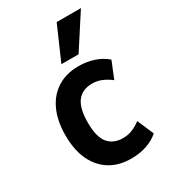

<svg xmlns="http://www.w3.org/2000/svg" viewBox="-187 -840 825 939"><g transform="rotate(-30 225.0 -370.5)"><path d="M272 10Q203 10 153 -21Q103 -52 76 -109.5Q49 -167 49 -249Q49 -330 76 -389Q103 -448 153.5 -479.5Q204 -511 273 -511Q322 -511 362.5 -496.5Q403 -482 429 -458L391 -364Q368 -382 342.5 -393Q317 -404 287 -404Q233 -404 204 -367Q175 -330 175 -248Q175 -167 204.5 -132Q234 -97 287 -97Q317 -97 342.5 -108Q368 -119 388 -135L428 -42Q401 -18 361.5 -4Q322 10 272 10ZM206 -561 289 -751H426L303 -561Z"/></g></svg>

Font: Nunito Sans 7pt Condensed
Style: Bold
Weight: 700
Width: 3
Designer: Vernon Adams
Foundry: Vernon Adams
Version: Version 3.101;gftools[0.9.27]